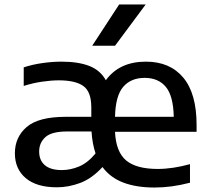

<svg xmlns="http://www.w3.org/2000/svg" viewBox="-20 -828 938 858"><path d="M234 9Q143.5 9 95 -32Q46.5 -73 46.5 -143Q46.5 -215 99.2 -260.5Q152 -306 274 -306H388V-348Q388 -418.5 352.2 -443.8Q316.5 -469 243 -469Q209.5 -469 168 -463Q126.5 -457 86 -444V-527Q125.5 -540 170 -546.2Q214.5 -552.5 255 -552.5Q329 -552.5 378.5 -533.5Q428 -514.5 453 -469.5Q513.5 -552.5 632 -552.5Q739.5 -552.5 799 -481.2Q858.5 -410 858.5 -269.5V-239H494Q498 -149.5 543.5 -111.2Q589 -73 685 -73Q718 -73 754.8 -78.5Q791.5 -84 829 -94.5V-11.5Q786.5 -0.5 747.5 4.8Q708.5 10 670.5 10Q589 10 530.8 -12.2Q472.5 -34.5 438 -81.5Q390.5 -30 338.5 -10.5Q286.5 9 234 9ZM626.5 -480Q565 -480 530.5 -439.8Q496 -399.5 494 -306H756.5Q754.5 -399.5 721 -439.8Q687.5 -480 626.5 -480ZM256.5 -68Q295 -68 333.8 -84.2Q372.5 -100.5 407 -142.5Q392.5 -185 389 -240.5H280.5Q210.5 -240.5 182.8 -215.2Q155 -190 155 -151Q155 -111.5 180.5 -89.8Q206 -68 256.5 -68ZM392 -623.5 512.5 -808H631L494 -623.5Z"/></svg>

Font: Encode Sans SmExp Md
Style: Regular
Weight: 500
Width: 6
Designer: Multiple Designers
Foundry: Impallari Type
Version: Version 3.002; ttfautohint (v1.8.3) -l 8 -r 50 -G 200 -x 14 